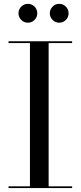

<svg xmlns="http://www.w3.org/2000/svg" viewBox="-20 -961 412 981"><path d="M234.5 -893Q234.5 -913 248.7 -927.2Q262.9 -941.4 282.5 -941.4Q302.5 -941.4 316.5 -927.2Q330.5 -913 330.5 -893Q330.5 -873.4 316.5 -859.2Q302.5 -845 282.5 -845Q262.9 -845 248.7 -859.2Q234.5 -873.4 234.5 -893ZM74.5 -893Q74.5 -913 88.7 -927.2Q102.9 -941.4 122.5 -941.4Q142.5 -941.4 156.5 -927.2Q170.5 -913 170.5 -893Q170.5 -873.4 156.5 -859.2Q142.5 -845 122.5 -845Q102.9 -845 88.7 -859.2Q74.5 -873.4 74.5 -893ZM23.5 -9H133V-741H23.5V-750H348.5V-741H228.5V-9H348.5V0H23.5Z"/></svg>

Font: Bodoni* 24pt
Style: Regular
Weight: 400
Version: Version 2.3